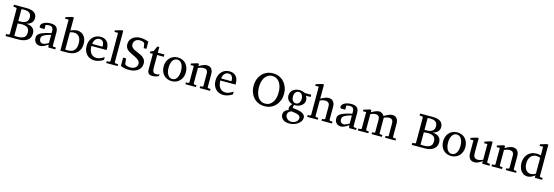

<svg xmlns="http://www.w3.org/2000/svg" viewBox="47 -2239 11448 3969"><g transform="rotate(15 5771.0 -254.0)"><path d="M565.9 -198.2Q565.9 -157.7 554.4 -127.2Q543 -96.7 523.4 -74.7Q503.9 -52.7 478.3 -38.3Q452.6 -23.9 424.6 -15.4Q396.5 -6.8 367.4 -3.4Q338.4 0 312 0H32.2V-43L85 -46.9Q95.7 -47.9 100.8 -54.7Q106 -61.5 106 -68.8V-602.1Q106 -609.4 100.8 -616.2Q95.7 -623 85 -624L32.2 -627.9V-670.9H299.8Q359.4 -670.9 402.1 -659.9Q444.8 -648.9 472.2 -627.9Q499.5 -606.9 512.2 -577.1Q524.9 -547.4 524.9 -509.8Q524.9 -472.2 510.7 -445.8Q496.6 -419.4 475.1 -401.4Q453.6 -383.3 428.2 -372.6Q402.8 -361.8 380.9 -356Q414.6 -356 447.5 -347.9Q480.5 -339.8 506.8 -321.3Q533.2 -302.7 549.6 -272.5Q565.9 -242.2 565.9 -198.2ZM457 -189.9Q457 -258.3 416.5 -290Q376 -321.8 295.9 -321.8Q283.7 -321.8 268.8 -320.8Q253.9 -319.8 240.7 -318.8Q227.5 -317.9 217.8 -316.9Q208 -315.9 206.1 -315.9V-51.8Q218.3 -50.8 230 -50.3Q239.7 -49.3 250.2 -49.1Q260.7 -48.8 268.1 -48.8Q320.8 -48.8 356.7 -57.6Q392.6 -66.4 415 -84Q437.5 -101.6 447.3 -127.9Q457 -154.3 457 -189.9ZM417 -502.9Q417 -562 378.9 -593.5Q340.8 -625 263.2 -625Q255.4 -625 246.3 -624.5Q237.3 -624 229.2 -623.5Q221.2 -623 214.8 -622.6Q208.5 -622.1 206.1 -622.1V-369.1Q212.9 -368.7 219.7 -368.7Q225.6 -368.2 231.4 -368.2H242.2Q291 -368.2 324.5 -377.2Q357.9 -386.2 378.4 -403.3Q398.9 -420.4 408 -445.6Q417 -470.7 417 -502.9Z M936 -267.1Q868.7 -250 829.1 -233.4Q789.6 -216.8 769.3 -200Q749 -183.1 743.4 -165.8Q737.8 -148.4 737.8 -129.9Q737.8 -114.3 742.9 -99.4Q748 -84.5 757.6 -72.8Q767.1 -61 781 -54Q794.9 -46.9 813 -46.9Q833 -46.9 854.7 -54.2Q876.5 -61.5 894.5 -70.3Q915.5 -80.6 936 -94.2ZM949.2 0 936 -59.1Q909.7 -39.1 881.8 -23.4Q869.6 -16.6 856 -10.3Q842.3 -3.9 827.9 1.2Q813.5 6.3 798.6 9.3Q783.7 12.2 769 12.2Q741.7 12.2 718 2.9Q694.3 -6.3 676.8 -23.9Q659.2 -41.5 649.2 -66.4Q639.2 -91.3 639.2 -123Q639.2 -141.6 642.8 -158.2Q646.5 -174.8 657.7 -190.4Q668.9 -206.1 689.2 -220.5Q709.5 -234.9 742.4 -249Q775.4 -263.2 823 -277.1Q870.6 -291 936 -305.2V-348.1Q936 -398.4 913.6 -422.6Q891.1 -446.8 842.8 -446.8Q816.4 -446.8 797.9 -441.9Q779.3 -437 772 -434.1V-347.2H699.2Q692.4 -347.2 685.8 -348.1Q679.2 -349.1 673.8 -352.3Q668.5 -355.5 665.3 -361.1Q662.1 -366.7 662.1 -376Q662.1 -406.7 680.7 -429Q699.2 -451.2 729 -465.8Q758.8 -480.5 795.9 -487.3Q833 -494.1 870.1 -494.1Q916.5 -494.1 947 -482.9Q977.5 -471.7 995.4 -451.7Q1013.2 -431.6 1020.5 -404.3Q1027.8 -377 1027.8 -344.2V-64Q1027.8 -54.7 1033.9 -48.8Q1040 -43 1048.8 -42L1097.2 -39.1V0Z M1634.8 -264.2Q1634.8 -207.5 1618.2 -159.4Q1601.6 -111.3 1566.7 -75.7Q1531.7 -40 1477.3 -20Q1422.9 0 1347.7 0H1203.6V-665H1127.9V-698.2L1256.8 -736.8H1296.9V-457Q1305.7 -460.9 1319.8 -467.3Q1334 -473.6 1352.3 -479.5Q1370.6 -485.4 1391.6 -489.7Q1412.6 -494.1 1434.6 -494.1Q1483.9 -494.1 1521.2 -475.6Q1558.6 -457 1584 -425.3Q1609.4 -393.6 1622.1 -351.8Q1634.8 -310.1 1634.8 -264.2ZM1532.7 -244.1Q1532.7 -338.4 1492.4 -386.7Q1452.1 -435.1 1379.9 -435.1Q1371.6 -435.1 1360.4 -433.6Q1349.1 -432.1 1337.6 -429.7Q1326.2 -427.2 1315.2 -424.3Q1304.2 -421.4 1296.9 -418.9V-47.9Q1305.2 -47.4 1314 -47.4Q1321.3 -46.9 1329.6 -46.9H1345.7Q1390.1 -46.9 1424.8 -57.1Q1459.5 -67.4 1483.4 -90.8Q1507.3 -114.3 1520 -151.9Q1532.7 -189.5 1532.7 -244.1Z M2125 -49.8Q2104 -36.6 2081.3 -25.4Q2058.6 -14.2 2034.4 -5.9Q2010.3 2.4 1985.4 7.3Q1960.4 12.2 1935.1 12.2Q1889.6 12.2 1847.7 -3.2Q1805.7 -18.6 1773.7 -49.3Q1741.7 -80.1 1722.4 -126.7Q1703.1 -173.3 1703.1 -235.8Q1703.1 -294.4 1720.7 -342Q1738.3 -389.6 1769.5 -423.6Q1800.8 -457.5 1843.8 -475.8Q1886.7 -494.1 1938 -494.1Q1984.4 -494.1 2019.5 -478.8Q2054.7 -463.4 2078.1 -436.3Q2101.6 -409.2 2113.3 -371.3Q2125 -333.5 2125 -289.1V-275.9Q2125 -268.1 2124 -261.2H1799.8Q1799.8 -223.1 1807.9 -185.1Q1815.9 -147 1835 -116.7Q1854 -86.4 1886.2 -67.6Q1918.5 -48.8 1966.8 -48.8Q1988.3 -48.8 2009.3 -54.4Q2030.3 -60.1 2050.5 -68.8Q2070.8 -77.6 2089.4 -88.6Q2107.9 -99.6 2125 -110.8ZM2024.9 -328.1Q2024.9 -353 2019 -374.3Q2013.2 -395.5 2001.2 -411.1Q1989.3 -426.8 1970.9 -435.8Q1952.6 -444.8 1927.7 -444.8Q1902.8 -444.8 1881.3 -435.3Q1859.9 -425.8 1843.5 -407.7Q1827.1 -389.6 1817.1 -364Q1807.1 -338.4 1805.2 -306.2H2024.9Z M2186 0V-39.1L2239.3 -42Q2246.1 -42 2253.7 -49.1Q2261.2 -56.2 2261.2 -63V-665H2185.1V-698.2L2313 -736.8H2354V-63Q2354 -56.2 2361.1 -49.1Q2368.2 -42 2375 -42L2429.2 -39.1V0Z M2938 -188Q2938 -149.9 2923.1 -113.3Q2908.2 -76.7 2876 -47.9Q2843.8 -19 2793.5 -1.5Q2743.2 16.1 2672.9 16.1Q2631.8 16.1 2599.4 10.3Q2566.9 4.4 2543.5 -2.4Q2516.6 -10.7 2495.1 -21V-198.2H2558.1L2571.3 -85Q2572.3 -79.1 2577.4 -72.3Q2582.5 -65.4 2587.9 -63L2596.2 -58.6Q2603.5 -55.2 2616.2 -51Q2628.9 -46.9 2647.2 -43.5Q2665.5 -40 2689 -40Q2720.7 -40 2747.8 -48.1Q2774.9 -56.2 2794.4 -71.3Q2814 -86.4 2825 -108.4Q2835.9 -130.4 2835.9 -158.2Q2835.9 -188.5 2818.6 -211.2Q2801.3 -233.9 2775.1 -251.7Q2749 -269.5 2718.3 -283.7Q2687.5 -297.9 2660.2 -311Q2629.4 -325.7 2601.3 -341.3Q2573.2 -356.9 2552 -377.4Q2530.8 -397.9 2518.3 -425.5Q2505.9 -453.1 2505.9 -491.2Q2505.9 -535.6 2523.4 -571.8Q2541 -607.9 2572 -633.5Q2603 -659.2 2645.3 -673.1Q2687.5 -687 2736.8 -687Q2765.1 -687 2790.3 -683.6Q2815.4 -680.2 2837.2 -675Q2858.9 -669.9 2877.7 -664.1Q2896.5 -658.2 2913.1 -652.8V-497.1H2856L2840.8 -592.8Q2839.8 -597.7 2835.2 -602.5Q2830.6 -607.4 2826.2 -609.9Q2825.2 -610.4 2819.8 -614.3Q2814.5 -618.2 2804 -622.1Q2793.5 -626 2777.1 -629.4Q2760.7 -632.8 2738.3 -632.8Q2708 -632.8 2684.1 -624Q2660.2 -615.2 2643.6 -599.4Q2627 -583.5 2617.9 -562Q2608.9 -540.5 2608.9 -515.1Q2608.9 -492.2 2617.9 -473.4Q2627 -454.6 2644.8 -438.7Q2662.6 -422.9 2688.5 -409.2Q2714.4 -395.5 2748 -382.8Q2793.5 -365.7 2828.9 -347.2Q2864.3 -328.6 2888.4 -305.7Q2912.6 -282.7 2925.3 -254.2Q2938 -225.6 2938 -188Z M3310.1 -21Q3291.5 -11.7 3269.5 -4.4Q3251 2 3226.6 7.1Q3202.1 12.2 3175.3 12.2Q3118.7 12.2 3093.3 -14.2Q3067.9 -40.5 3067.9 -100.1V-432.1H3003.9V-464.8L3072.3 -497.1L3117.2 -603H3161.1V-481.9H3302.2V-432.1H3161.1V-152.8Q3161.1 -123 3166.3 -102.3Q3171.4 -81.5 3181.4 -68.6Q3191.4 -55.7 3206.3 -49.8Q3221.2 -43.9 3241.2 -43.9Q3255.9 -43.9 3268.3 -46.4Q3280.8 -48.8 3290 -52.2Q3300.8 -56.2 3310.1 -61Z M3722.7 -241.2Q3722.7 -282.2 3714.6 -319.8Q3706.5 -357.4 3689.9 -386.2Q3673.3 -415 3648.4 -432.1Q3623.5 -449.2 3589.8 -449.2Q3555.2 -449.2 3529.8 -432.1Q3504.4 -415 3488 -386.2Q3471.7 -357.4 3463.9 -319.8Q3456.1 -282.2 3456.1 -241.2Q3456.1 -200.7 3464.1 -163.1Q3472.2 -125.5 3488.8 -96.7Q3505.4 -67.9 3530.3 -50.5Q3555.2 -33.2 3588.9 -33.2Q3623 -33.2 3648.4 -50.3Q3673.8 -67.4 3690.2 -96.2Q3706.5 -125 3714.6 -162.6Q3722.7 -200.2 3722.7 -241.2ZM3826.7 -240.2Q3826.7 -187 3809.8 -140.9Q3793 -94.7 3762 -60.8Q3731 -26.9 3686.8 -7.3Q3642.6 12.2 3587.9 12.2Q3533.2 12.2 3489.3 -7.1Q3445.3 -26.4 3414.6 -60.1Q3383.8 -93.8 3367.4 -139.9Q3351.1 -186 3351.1 -240.2Q3351.1 -293.5 3367.7 -339.8Q3384.3 -386.2 3415.5 -420.7Q3446.8 -455.1 3491 -474.6Q3535.2 -494.1 3590.8 -494.1Q3646.5 -494.1 3690.4 -474.1Q3734.4 -454.1 3764.6 -419.7Q3794.9 -385.3 3810.8 -339.1Q3826.7 -293 3826.7 -240.2Z M4187 0V-39.1L4229 -42Q4237.8 -43 4243.9 -48.8Q4250 -54.7 4250 -64V-324.2Q4250 -371.6 4228 -396.2Q4206.1 -420.9 4153.8 -420.9Q4125 -420.9 4097.2 -412.8Q4069.3 -404.8 4043.9 -392.1V-64Q4043.9 -54.7 4049.8 -48.8Q4055.7 -43 4064.9 -42L4106.9 -39.1V0H3880.9V-39.1L3929.7 -42Q3939 -43 3944.8 -48.8Q3950.7 -54.7 3950.7 -64V-411.1H3880.9V-443.8L4002.9 -481.9H4043.9V-432.1Q4064.9 -443.8 4086.7 -455.1Q4108.4 -466.3 4129.9 -475.1Q4151.4 -483.9 4171.4 -489Q4191.4 -494.1 4209 -494.1Q4274.4 -494.1 4308.6 -453.6Q4342.8 -413.1 4342.8 -339.8V-64Q4342.8 -54.7 4348.9 -48.8Q4355 -43 4363.8 -42L4407.7 -39.1V0Z M4883.8 -49.8Q4862.8 -36.6 4840.1 -25.4Q4817.4 -14.2 4793.2 -5.9Q4769 2.4 4744.1 7.3Q4719.2 12.2 4693.8 12.2Q4648.4 12.2 4606.4 -3.2Q4564.5 -18.6 4532.5 -49.3Q4500.5 -80.1 4481.2 -126.7Q4461.9 -173.3 4461.9 -235.8Q4461.9 -294.4 4479.5 -342Q4497.1 -389.6 4528.3 -423.6Q4559.6 -457.5 4602.5 -475.8Q4645.5 -494.1 4696.8 -494.1Q4743.2 -494.1 4778.3 -478.8Q4813.5 -463.4 4836.9 -436.3Q4860.4 -409.2 4872.1 -371.3Q4883.8 -333.5 4883.8 -289.1V-275.9Q4883.8 -268.1 4882.8 -261.2H4558.6Q4558.6 -223.1 4566.7 -185.1Q4574.7 -147 4593.8 -116.7Q4612.8 -86.4 4645 -67.6Q4677.2 -48.8 4725.6 -48.8Q4747.1 -48.8 4768.1 -54.4Q4789.1 -60.1 4809.3 -68.8Q4829.6 -77.6 4848.1 -88.6Q4866.7 -99.6 4883.8 -110.8ZM4783.7 -328.1Q4783.7 -353 4777.8 -374.3Q4772 -395.5 4760 -411.1Q4748 -426.8 4729.7 -435.8Q4711.4 -444.8 4686.5 -444.8Q4661.6 -444.8 4640.1 -435.3Q4618.7 -425.8 4602.3 -407.7Q4585.9 -389.6 4575.9 -364Q4565.9 -338.4 4564 -306.2H4783.7Z M5787.1 -334Q5787.1 -395 5773.9 -449Q5760.7 -502.9 5734.4 -543.2Q5708 -583.5 5668.7 -606.7Q5629.4 -629.9 5577.1 -629.9Q5522.9 -629.9 5482.9 -606.4Q5442.9 -583 5416.5 -542.7Q5390.1 -502.4 5377.4 -449Q5364.7 -395.5 5364.7 -335.9Q5364.7 -275.9 5377.7 -221.9Q5390.6 -168 5416.7 -127.4Q5442.9 -86.9 5482.2 -63Q5521.5 -39.1 5574.7 -39.1Q5628.9 -39.1 5668.7 -63Q5708.5 -86.9 5734.9 -127.2Q5761.2 -167.5 5774.2 -220.9Q5787.1 -274.4 5787.1 -334ZM5902.8 -335Q5902.8 -262.2 5879.4 -198.2Q5856 -134.3 5813.2 -86.7Q5770.5 -39.1 5710.4 -11.5Q5650.4 16.1 5577.1 16.1Q5503.4 16.1 5443.1 -10.5Q5382.8 -37.1 5339.8 -84.5Q5296.9 -131.8 5273.4 -196Q5250 -260.3 5250 -335.9Q5250 -409.2 5272.9 -473.1Q5295.9 -537.1 5338.4 -584.7Q5380.9 -632.3 5441.2 -659.7Q5501.5 -687 5576.2 -687Q5650.4 -687 5710.7 -659.2Q5771 -631.3 5813.7 -583.5Q5856.4 -535.6 5879.6 -471.7Q5902.8 -407.7 5902.8 -335Z M6337.9 66.9Q6337.9 46.4 6327.6 32Q6317.4 17.6 6300.5 8.3Q6283.7 -1 6262.5 -6.6Q6241.2 -12.2 6219.5 -15.9Q6197.8 -19.5 6177.5 -21.7Q6157.2 -23.9 6142.1 -26.9Q6120.1 -19 6105.5 -8.1Q6090.8 2.9 6082 15.6Q6073.2 28.3 6069.6 41.5Q6065.9 54.7 6065.9 66.9Q6065.9 85 6073.7 105.5Q6081.5 126 6097.7 143.1Q6113.8 160.2 6138.4 171.6Q6163.1 183.1 6196.8 183.1Q6232.4 183.1 6259 171.6Q6285.6 160.2 6303.2 143.1Q6320.8 126 6329.3 105.5Q6337.9 85 6337.9 66.9ZM6281.7 -331.1Q6281.7 -354.5 6275.6 -376.7Q6269.5 -398.9 6257.8 -415.8Q6246.1 -432.6 6228.8 -442.9Q6211.4 -453.1 6189 -453.1Q6168 -453.1 6150.4 -444.8Q6132.8 -436.5 6120.4 -420.7Q6107.9 -404.8 6100.8 -381.8Q6093.8 -358.9 6093.8 -330.1Q6093.8 -305.2 6099.9 -283Q6106 -260.7 6117.9 -244.1Q6129.9 -227.5 6147.7 -217.8Q6165.5 -208 6189 -208Q6211.4 -208 6228.8 -217.8Q6246.1 -227.5 6257.8 -244.1Q6269.5 -260.7 6275.6 -283.2Q6281.7 -305.7 6281.7 -331.1ZM6350.1 -415Q6361.3 -397 6369.1 -375.7Q6377 -354.5 6377 -325.2Q6377 -285.6 6358.9 -254.9Q6340.8 -224.1 6310.8 -203.6Q6280.8 -183.1 6241.9 -173.6Q6203.1 -164.1 6161.1 -167Q6155.3 -157.2 6153.1 -146Q6150.9 -134.8 6150.6 -125Q6150.4 -115.2 6151.4 -108.2Q6152.3 -101.1 6152.8 -100.1Q6175.3 -97.7 6204.1 -94.7Q6232.9 -91.8 6262.9 -86.2Q6293 -80.6 6322 -71.3Q6351.1 -62 6373.5 -47.1Q6396 -32.2 6409.9 -11Q6423.8 10.3 6423.8 40Q6423.8 75.7 6403.6 109.6Q6383.3 143.6 6348.1 170.2Q6313 196.8 6265.6 212.9Q6218.3 229 6164.1 229Q6119.1 229 6084.2 218.3Q6049.3 207.5 6025.4 188.5Q6001.5 169.4 5988.8 143.3Q5976.1 117.2 5976.1 86.9Q5976.1 64.9 5982.4 45.2Q5988.8 25.4 6002 9.5Q6015.1 -6.3 6034.9 -17.8Q6054.7 -29.3 6082 -34.2Q6079.1 -42 6077.1 -47.1Q6075.2 -52.2 6074 -56.9Q6072.8 -61.5 6072.3 -66.7Q6071.8 -71.8 6071.8 -80.1Q6071.8 -99.6 6083.7 -123.3Q6095.7 -147 6122.1 -173.8Q6097.2 -179.7 6074.7 -192.4Q6052.2 -205.1 6035.2 -224.4Q6018.1 -243.7 6008.1 -268.8Q5998 -293.9 5998 -324.2Q5998 -363.8 6012.7 -395.3Q6027.3 -426.8 6053.7 -448.7Q6080.1 -470.7 6116.9 -482.4Q6153.8 -494.1 6198.7 -494.1Q6216.3 -494.1 6233.2 -491.2Q6250 -488.3 6264.9 -483.6Q6279.8 -479 6292.5 -473.6Q6305.2 -468.3 6314.9 -463.9H6449.7V-415Z M6794.9 0V-39.1L6835.9 -42Q6844.7 -43 6851.3 -48.8Q6857.9 -54.7 6857.9 -64V-321.8Q6857.9 -343.3 6853.3 -361.3Q6848.6 -379.4 6837.2 -392.6Q6825.7 -405.8 6806.6 -413.3Q6787.6 -420.9 6758.8 -420.9Q6745.6 -420.9 6731 -418.7Q6716.3 -416.5 6701.9 -412.6Q6687.5 -408.7 6674.1 -403.3Q6660.6 -397.9 6649.9 -392.1V-64Q6649.9 -54.7 6655.3 -48.8Q6660.6 -43 6669.9 -42L6712.9 -39.1V0H6487.8V-39.1L6535.6 -42Q6544.9 -43 6550.8 -48.8Q6556.6 -54.7 6556.6 -64V-665H6481.9V-698.2L6609.9 -736.8H6649.9V-432.1Q6663.6 -440.4 6683.6 -451.2Q6703.6 -461.9 6726.3 -471.4Q6749 -481 6772.2 -487.5Q6795.4 -494.1 6814.9 -494.1Q6843.8 -494.1 6868.4 -484.9Q6893.1 -475.6 6911.4 -457Q6929.7 -438.5 6940.2 -409.9Q6950.7 -381.3 6950.7 -342.8V-64Q6950.7 -54.7 6957.3 -48.8Q6963.9 -43 6972.7 -42L7017.6 -39.1V0Z M7372.1 -267.1Q7304.7 -250 7265.1 -233.4Q7225.6 -216.8 7205.3 -200Q7185.1 -183.1 7179.4 -165.8Q7173.8 -148.4 7173.8 -129.9Q7173.8 -114.3 7179 -99.4Q7184.1 -84.5 7193.6 -72.8Q7203.1 -61 7217 -54Q7231 -46.9 7249 -46.9Q7269 -46.9 7290.8 -54.2Q7312.5 -61.5 7330.6 -70.3Q7351.6 -80.6 7372.1 -94.2ZM7385.3 0 7372.1 -59.1Q7345.7 -39.1 7317.9 -23.4Q7305.7 -16.6 7292 -10.3Q7278.3 -3.9 7263.9 1.2Q7249.5 6.3 7234.6 9.3Q7219.7 12.2 7205.1 12.2Q7177.7 12.2 7154.1 2.9Q7130.4 -6.3 7112.8 -23.9Q7095.2 -41.5 7085.2 -66.4Q7075.2 -91.3 7075.2 -123Q7075.2 -141.6 7078.9 -158.2Q7082.5 -174.8 7093.8 -190.4Q7105 -206.1 7125.2 -220.5Q7145.5 -234.9 7178.5 -249Q7211.4 -263.2 7259 -277.1Q7306.6 -291 7372.1 -305.2V-348.1Q7372.1 -398.4 7349.6 -422.6Q7327.1 -446.8 7278.8 -446.8Q7252.4 -446.8 7233.9 -441.9Q7215.3 -437 7208 -434.1V-347.2H7135.3Q7128.4 -347.2 7121.8 -348.1Q7115.2 -349.1 7109.9 -352.3Q7104.5 -355.5 7101.3 -361.1Q7098.1 -366.7 7098.1 -376Q7098.1 -406.7 7116.7 -429Q7135.3 -451.2 7165 -465.8Q7194.8 -480.5 7231.9 -487.3Q7269 -494.1 7306.2 -494.1Q7352.5 -494.1 7383.1 -482.9Q7413.6 -471.7 7431.4 -451.7Q7449.2 -431.6 7456.5 -404.3Q7463.9 -377 7463.9 -344.2V-64Q7463.9 -54.7 7470 -48.8Q7476.1 -43 7484.9 -42L7533.2 -39.1V0Z M8153.8 0V-39.1L8195.8 -42Q8205.1 -43 8210.9 -48.8Q8216.8 -54.7 8216.8 -64V-318.8Q8216.8 -342.3 8212.4 -361.1Q8208 -379.9 8197.5 -393.1Q8187 -406.2 8169.9 -413.6Q8152.8 -420.9 8127.9 -420.9Q8115.2 -420.9 8101.3 -418.7Q8087.4 -416.5 8073.5 -412.8Q8059.6 -409.2 8046.1 -404.1Q8032.7 -398.9 8021 -393.1V-64Q8021 -54.7 8026.9 -48.8Q8032.7 -43 8042 -42L8084 -39.1V0H7864.7V-39.1L7906.7 -42Q7916 -43 7921.9 -48.8Q7927.7 -54.7 7927.7 -64V-325.2Q7927.7 -346.2 7923.1 -364Q7918.5 -381.8 7908 -394.3Q7897.5 -406.7 7880.6 -413.8Q7863.8 -420.9 7839.8 -420.9Q7825.7 -420.9 7810.3 -418.2Q7794.9 -415.5 7780.8 -411.4Q7766.6 -407.2 7754.2 -402.1Q7741.7 -397 7732.9 -392.1V-64Q7732.9 -54.7 7738.8 -48.8Q7744.6 -43 7753.9 -42L7795.9 -39.1V0H7569.8V-39.1L7618.7 -42Q7627.9 -43 7633.8 -48.8Q7639.6 -54.7 7639.6 -64V-411.1H7570.8V-443.8L7691.9 -481.9H7732.9V-432.1Q7749.5 -442.4 7769.8 -453.1Q7790 -463.9 7811.5 -473.1Q7833 -482.4 7854.7 -488.3Q7876.5 -494.1 7896 -494.1Q7917.5 -494.1 7935.1 -488Q7952.6 -481.9 7966.1 -471.9Q7979.5 -461.9 7989.5 -449.5Q7999.5 -437 8005.9 -424.8Q8021 -434.1 8042.5 -446.3Q8064 -458.5 8087.9 -469Q8111.8 -479.5 8135.7 -486.8Q8159.7 -494.1 8179.7 -494.1Q8219.2 -494.1 8244.1 -479.7Q8269 -465.3 8283.4 -443.1Q8297.9 -420.9 8303.2 -393.6Q8308.6 -366.2 8308.6 -340.8V-64Q8308.6 -54.7 8314.7 -48.8Q8320.8 -43 8329.6 -42L8377.9 -39.1V0Z M9258.8 -198.2Q9258.8 -157.7 9247.3 -127.2Q9235.8 -96.7 9216.3 -74.7Q9196.8 -52.7 9171.1 -38.3Q9145.5 -23.9 9117.4 -15.4Q9089.4 -6.8 9060.3 -3.4Q9031.2 0 9004.9 0H8725.1V-43L8777.8 -46.9Q8788.6 -47.9 8793.7 -54.7Q8798.8 -61.5 8798.8 -68.8V-602.1Q8798.8 -609.4 8793.7 -616.2Q8788.6 -623 8777.8 -624L8725.1 -627.9V-670.9H8992.7Q9052.2 -670.9 9095 -659.9Q9137.7 -648.9 9165 -627.9Q9192.4 -606.9 9205.1 -577.1Q9217.8 -547.4 9217.8 -509.8Q9217.8 -472.2 9203.6 -445.8Q9189.5 -419.4 9168 -401.4Q9146.5 -383.3 9121.1 -372.6Q9095.7 -361.8 9073.7 -356Q9107.4 -356 9140.4 -347.9Q9173.3 -339.8 9199.7 -321.3Q9226.1 -302.7 9242.4 -272.5Q9258.8 -242.2 9258.8 -198.2ZM9149.9 -189.9Q9149.9 -258.3 9109.4 -290Q9068.8 -321.8 8988.8 -321.8Q8976.6 -321.8 8961.7 -320.8Q8946.8 -319.8 8933.6 -318.8Q8920.4 -317.9 8910.6 -316.9Q8900.9 -315.9 8898.9 -315.9V-51.8Q8911.1 -50.8 8922.9 -50.3Q8932.6 -49.3 8943.1 -49.1Q8953.6 -48.8 8960.9 -48.8Q9013.7 -48.8 9049.6 -57.6Q9085.4 -66.4 9107.9 -84Q9130.4 -101.6 9140.1 -127.9Q9149.9 -154.3 9149.9 -189.9ZM9109.9 -502.9Q9109.9 -562 9071.8 -593.5Q9033.7 -625 8956.1 -625Q8948.2 -625 8939.2 -624.5Q8930.2 -624 8922.1 -623.5Q8914.1 -623 8907.7 -622.6Q8901.4 -622.1 8898.9 -622.1V-369.1Q8905.8 -368.7 8912.6 -368.7Q8918.5 -368.2 8924.3 -368.2H8935.1Q8983.9 -368.2 9017.3 -377.2Q9050.8 -386.2 9071.3 -403.3Q9091.8 -420.4 9100.8 -445.6Q9109.9 -470.7 9109.9 -502.9Z M9703.6 -241.2Q9703.6 -282.2 9695.6 -319.8Q9687.5 -357.4 9670.9 -386.2Q9654.3 -415 9629.4 -432.1Q9604.5 -449.2 9570.8 -449.2Q9536.1 -449.2 9510.7 -432.1Q9485.4 -415 9469 -386.2Q9452.6 -357.4 9444.8 -319.8Q9437 -282.2 9437 -241.2Q9437 -200.7 9445.1 -163.1Q9453.1 -125.5 9469.7 -96.7Q9486.3 -67.9 9511.2 -50.5Q9536.1 -33.2 9569.8 -33.2Q9604 -33.2 9629.4 -50.3Q9654.8 -67.4 9671.1 -96.2Q9687.5 -125 9695.6 -162.6Q9703.6 -200.2 9703.6 -241.2ZM9807.6 -240.2Q9807.6 -187 9790.8 -140.9Q9773.9 -94.7 9742.9 -60.8Q9711.9 -26.9 9667.7 -7.3Q9623.5 12.2 9568.8 12.2Q9514.2 12.2 9470.2 -7.1Q9426.3 -26.4 9395.5 -60.1Q9364.7 -93.8 9348.4 -139.9Q9332 -186 9332 -240.2Q9332 -293.5 9348.6 -339.8Q9365.2 -386.2 9396.5 -420.7Q9427.7 -455.1 9471.9 -474.6Q9516.1 -494.1 9571.8 -494.1Q9627.4 -494.1 9671.4 -474.1Q9715.3 -454.1 9745.6 -419.7Q9775.9 -385.3 9791.7 -339.1Q9807.6 -293 9807.6 -240.2Z M10231 0V-57.1Q10218.3 -47.4 10200 -35.2Q10181.6 -22.9 10160.4 -12.5Q10139.2 -2 10116 5.1Q10092.8 12.2 10070.8 12.2Q10038.6 12.2 10012.9 2.7Q9987.3 -6.8 9969.5 -26.6Q9951.7 -46.4 9942.1 -76.9Q9932.6 -107.4 9932.6 -149.9V-420.9H9862.8V-455.1L9985.8 -494.1H10025.9V-168.9Q10025.9 -142.6 10031 -121.6Q10036.1 -100.6 10047.6 -85.9Q10059.1 -71.3 10077.6 -63.7Q10096.2 -56.2 10122.6 -56.2Q10137.7 -56.2 10153.3 -59.1Q10168.9 -62 10183.1 -66.7Q10197.3 -71.3 10209.7 -76.4Q10222.2 -81.5 10231 -85.9V-420.9H10160.6V-455.1L10282.7 -494.1H10323.7V-64Q10323.7 -54.7 10330.3 -48.8Q10336.9 -43 10345.7 -42L10389.6 -39.1V0Z M10736.8 0V-39.1L10778.8 -42Q10787.6 -43 10793.7 -48.8Q10799.8 -54.7 10799.8 -64V-324.2Q10799.8 -371.6 10777.8 -396.2Q10755.9 -420.9 10703.6 -420.9Q10674.8 -420.9 10647 -412.8Q10619.1 -404.8 10593.8 -392.1V-64Q10593.8 -54.7 10599.6 -48.8Q10605.5 -43 10614.7 -42L10656.7 -39.1V0H10430.7V-39.1L10479.5 -42Q10488.8 -43 10494.6 -48.8Q10500.5 -54.7 10500.5 -64V-411.1H10430.7V-443.8L10552.7 -481.9H10593.8V-432.1Q10614.7 -443.8 10636.5 -455.1Q10658.2 -466.3 10679.7 -475.1Q10701.2 -483.9 10721.2 -489Q10741.2 -494.1 10758.8 -494.1Q10824.2 -494.1 10858.4 -453.6Q10892.6 -413.1 10892.6 -339.8V-64Q10892.6 -54.7 10898.7 -48.8Q10904.8 -43 10913.6 -42L10957.5 -39.1V0Z M11358.4 -431.2Q11352.1 -433.1 11342 -435.8Q11332 -438.5 11320.6 -440.7Q11309.1 -442.9 11296.6 -444.3Q11284.2 -445.8 11273.4 -445.8Q11236.3 -445.8 11206.1 -431.4Q11175.8 -417 11154.5 -390.9Q11133.3 -364.7 11121.8 -327.6Q11110.4 -290.5 11110.4 -245.1Q11110.4 -204.1 11120.1 -169.7Q11129.9 -135.3 11148.4 -109.9Q11167 -84.5 11193.8 -70.3Q11220.7 -56.2 11255.4 -56.2Q11270.5 -56.2 11284.7 -59.3Q11298.8 -62.5 11312 -67.6Q11325.2 -72.8 11336.9 -78.9Q11348.6 -85 11358.4 -90.8ZM11358.4 0V-53.2Q11341.3 -40 11323 -28.1Q11304.7 -16.1 11285.4 -7.3Q11266.1 1.5 11245.8 6.8Q11225.6 12.2 11203.6 12.2Q11153.3 12.2 11116.9 -9.5Q11080.6 -31.2 11057.1 -65.7Q11033.7 -100.1 11022.7 -142.8Q11011.7 -185.5 11011.7 -228Q11011.7 -278.8 11027.3 -326.9Q11043 -375 11074.7 -412.1Q11106.4 -449.2 11154.3 -471.7Q11202.1 -494.1 11266.6 -494.1Q11278.3 -494.1 11292 -492.7Q11305.7 -491.2 11318.6 -489.5Q11331.5 -487.8 11342 -485.6Q11352.5 -483.4 11358.4 -481.9V-665H11282.7V-698.2L11411.6 -736.8H11451.7V-64Q11451.7 -54.7 11457.5 -48.8Q11463.4 -43 11472.7 -42L11515.6 -39.1V0Z"/></g></svg>

Font: BabelStone Ogham Bound
Style: Regular
Weight: 400
Designer: Andrew West
Foundry: BabelStone
Version: Version 2.02 March 14, 2022